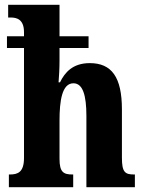

<svg xmlns="http://www.w3.org/2000/svg" viewBox="-20 -780 603 800"><path d="M17 0H285V-53H282C245 -53 228 -62 228 -118V-277C228 -359 238 -433 286 -433C325 -433 340 -383 340 -297V0H542V-53H539C501 -53 488 -62 488 -123V-324C488 -459 445 -517 354 -517C283 -517 250 -478 230 -437H224C226 -460 228 -495 228 -528V-580H349V-629H228V-760H14V-707H25C49 -707 80 -700 80 -646V-629H9V-580H80V-122C80 -62 54 -53 21 -53H17Z"/></svg>

Font: Noto Serif Tamil ExtraCondensed ExtraBold
Style: Regular
Weight: 800
Width: 2
Designer: Indian Type Foundry, Tom Grace, and the Monotype Design Team
Foundry: Monotype Imaging Inc.
Version: Version 2.004